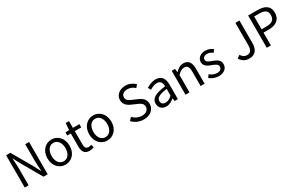

<svg xmlns="http://www.w3.org/2000/svg" viewBox="194 -2257 5746 3779"><g transform="rotate(-30 3066.5 -367.0)"><path d="M100 0H188V-385C188 -462 181 -540 177 -614H181L260 -463L527 0H622V-734H534V-352C534 -276 541 -194 546 -120H541L463 -271L196 -734H100Z M1025 13C1158 13 1277 -91 1277 -271C1277 -452 1158 -557 1025 -557C892 -557 773 -452 773 -271C773 -91 892 13 1025 13ZM1025 -63C931 -63 868 -146 868 -271C868 -396 931 -481 1025 -481C1119 -481 1183 -396 1183 -271C1183 -146 1119 -63 1025 -63Z M1572 13C1605 13 1641 3 1672 -7L1654 -75C1636 -68 1611 -61 1592 -61C1529 -61 1508 -99 1508 -166V-469H1655V-543H1508V-696H1432L1421 -543L1336 -538V-469H1417V-168C1417 -60 1456 13 1572 13Z M1974 13C2107 13 2226 -91 2226 -271C2226 -452 2107 -557 1974 -557C1841 -557 1722 -452 1722 -271C1722 -91 1841 13 1974 13ZM1974 -63C1880 -63 1817 -146 1817 -271C1817 -396 1880 -481 1974 -481C2068 -481 2132 -396 2132 -271C2132 -146 2068 -63 1974 -63Z M2805 13C2958 13 3054 -79 3054 -195C3054 -304 2988 -354 2903 -391L2798 -436C2741 -460 2677 -487 2677 -558C2677 -624 2731 -666 2814 -666C2882 -666 2936 -639 2981 -597L3030 -656C2978 -710 2901 -747 2814 -747C2681 -747 2583 -665 2583 -552C2583 -445 2664 -393 2732 -364L2838 -318C2907 -287 2960 -263 2960 -188C2960 -116 2902 -68 2806 -68C2730 -68 2656 -104 2604 -159L2548 -96C2612 -29 2701 13 2805 13Z M3315 13C3382 13 3443 -22 3495 -65H3498L3506 0H3581V-334C3581 -468 3525 -557 3393 -557C3306 -557 3229 -518 3179 -486L3215 -423C3258 -452 3315 -481 3378 -481C3467 -481 3490 -414 3490 -344C3259 -318 3156 -259 3156 -141C3156 -43 3224 13 3315 13ZM3341 -60C3287 -60 3245 -85 3245 -147C3245 -217 3307 -262 3490 -284V-132C3437 -85 3394 -60 3341 -60Z M3754 0H3845V-394C3900 -449 3938 -477 3994 -477C4066 -477 4097 -434 4097 -332V0H4188V-344C4188 -483 4136 -557 4022 -557C3948 -557 3892 -516 3840 -465H3837L3829 -543H3754Z M4507 13C4635 13 4705 -60 4705 -148C4705 -251 4618 -283 4539 -313C4478 -336 4422 -355 4422 -407C4422 -449 4454 -485 4523 -485C4571 -485 4609 -465 4646 -437L4690 -496C4648 -529 4589 -557 4522 -557C4404 -557 4334 -489 4334 -403C4334 -311 4417 -274 4493 -246C4553 -223 4617 -199 4617 -143C4617 -96 4582 -58 4510 -58C4445 -58 4396 -84 4349 -122L4304 -62C4356 -19 4430 13 4507 13Z M5202 13C5345 13 5403 -89 5403 -215V-734H5311V-224C5311 -113 5272 -68 5193 -68C5140 -68 5099 -92 5066 -150L5000 -103C5043 -27 5109 13 5202 13Z M5601 0H5694V-291H5815C5976 -291 6085 -363 6085 -518C6085 -678 5975 -734 5811 -734H5601ZM5694 -366V-658H5799C5928 -658 5993 -624 5993 -518C5993 -413 5932 -366 5803 -366Z"/></g></svg>

Font: Noto Sans JP
Style: Regular
Weight: 400
Designer: Ryoko NISHIZUKA  (kana, bopomofo & ideographs); Paul D. Hunt (Latin, Greek & Cyrillic); Sandoll Communications , Soo-you
Foundry: Adobe
Version: Version 2.002;hotconv 1.0.116;makeotfexe 2.5.65601